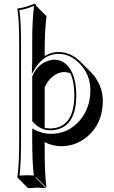

<svg xmlns="http://www.w3.org/2000/svg" viewBox="-20 -718 611 1030"><path d="M219.7 88.4Q219.7 221.7 229.5 288.6L172.9 231.9L170.9 234.9L227.5 291.5Q227.5 291.5 181.6 288.6Q180.2 288.6 179.7 288.6L130.4 291.5L74.2 234.9L73.2 231.9Q83 168 83 32.2V-481.9Q83 -614.3 73.2 -669.9L75.2 -672.9Q108.4 -675.3 161.6 -696.8Q163.6 -697.3 164.1 -698.2Q168.5 -697.8 170.4 -695.8Q172.4 -692.4 172.9 -688L229.5 -631.3Q219.7 -550.8 219.7 -443.4V-417.5Q255.4 -439 294.9 -439Q359.9 -438 411.1 -387.2L467.8 -330.6Q530.3 -265.6 531.7 -178.2Q531.7 -55.7 447.8 15.1Q386.7 65.9 309.6 66.4Q260.3 65.9 219.7 44.4ZM357.4 -325.2Q341.3 -331.1 325.7 -331.5Q281.2 -331.5 243.7 -288.6Q228.5 -270.5 219.7 -249.5V-32.7Q232.9 -29.3 248 -28.8Q378.4 -30.3 378.9 -208Q378.4 -280.3 357.4 -325.2ZM183.1 -51.8 163.1 -71.8Q168.5 -65.4 172.9 -61Q178.2 -55.7 183.1 -51.8ZM152.8 32.2V-28.8L168 -21Q207.5 -0.5 252.9 0Q346.2 0 408.7 -72.8Q464.8 -139.2 464.8 -234.9Q464.8 -318.4 404.8 -379.4Q355 -428.7 294.9 -429.2Q221.7 -429.2 174.8 -360.4Q172.4 -356.4 170.4 -353.5L150.9 -321.8L152.8 -392.1V-500Q152.8 -608.4 162.6 -686.5Q114.7 -667 84 -663.6Q92.8 -605.5 92.8 -481.9V32.2Q92.8 161.1 84.5 223.6Q101.6 222.2 123 222.2Q145 222.2 161.6 223.6Q152.8 156.7 152.8 32.2ZM152.8 -308.1 153.8 -310.1Q178.2 -368.7 232.9 -390.1Q252 -397.5 269 -397.9Q331.1 -397.9 363.8 -334.5Q388.7 -285.2 389.2 -208Q389.2 -47.4 284.7 -22.9Q267.6 -19 248 -19Q193.8 -20.5 155.3 -65.4L152.8 -68.4Z"/></svg>

Font: Linux Biolinum Shadow O
Style: Regular
Weight: 400
Designer: Philipp H. Poll
Foundry: Philipp H. Poll
Version: Version 1.0.4